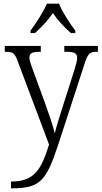

<svg xmlns="http://www.w3.org/2000/svg" viewBox="-20 -786 553 1045"><path d="M146 -619V-606H170C209 -641 240 -674 268 -715C295 -674 327 -641 366 -606H390V-619C361 -657 319 -721 301 -766H235C217 -721 174 -657 146 -619ZM40 202V239H45C200 239 232 197 297 1L439 -435C458 -496 468 -504 509 -504H513V-536H330V-504H346C387 -504 400 -494 400 -471C400 -457 394 -436 387 -412L318 -195C302 -143 287 -99 278 -60C270 -97 247 -164 225 -225L158 -408C146 -441 140 -459 140 -471C140 -494 152 -504 193 -504H202V-536H6V-504H9C52 -504 60 -497 77 -451L247 1C204 136 169 202 40 202Z"/></svg>

Font: Noto Serif Devanagari SemiCondensed Light
Style: Regular
Weight: 300
Width: 4
Designer: Universal Thirst, Indian Type Foundry and the Monotype Design Team
Foundry: Monotype Imaging Inc.
Version: Version 2.004